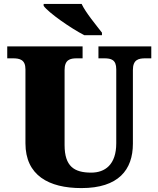

<svg xmlns="http://www.w3.org/2000/svg" viewBox="-20 -951 809 981"><path d="M411 -771H501V-784C472 -822 418 -886 397 -931H203V-921C228 -886 341 -807 411 -771ZM396 10C585 10 659 -83 659 -217V-593C659 -646 687 -653 723 -653H753V-714H483V-653H512C548 -653 574 -646 574 -597V-219C574 -109 516 -69 446 -69C359 -69 310 -101 310 -210V-593C310 -646 338 -653 373 -653H402V-714H17V-653H46C81 -653 110 -646 110 -597V-219C110 -55 229 10 396 10Z"/></svg>

Font: Noto Serif Malayalam Black
Style: Regular
Weight: 900
Designer: Indian type Foundry, Jelle Bosma, Monotype Design Team
Foundry: Monotype Imaging Inc.
Version: Version 2.104